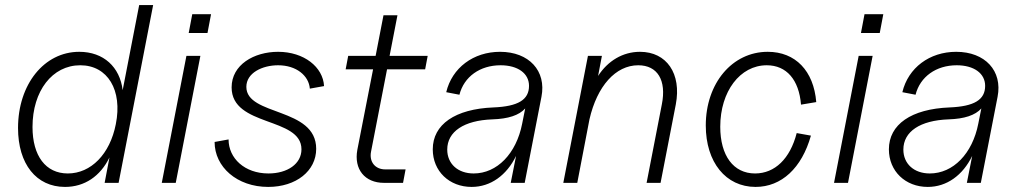

<svg xmlns="http://www.w3.org/2000/svg" viewBox="-20 -720 4004 756"><path d="M236 16C313 16 375 -26 411 -100L392 0H447L583 -700H528L463 -365C452 -456 388 -516 292 -516C154 -516 51 -388 51 -216C51 -74 123 16 236 16ZM247 -37C160 -37 108 -106 108 -220C108 -362 186 -463 296 -463C404 -463 463 -365 436 -231C413 -113 338 -37 247 -37Z M617 0H672L769 -500H714ZM723 -590H797L811 -664H737Z M1036 16C1146 16 1225 -47 1225 -134C1225 -299 950 -262 950 -378C950 -433 1013 -463 1075 -463C1147 -463 1196 -422 1200 -371L1256 -381C1252 -456 1177 -516 1075 -516C980 -516 892 -465 892 -376C892 -219 1167 -261 1167 -132C1167 -75 1112 -37 1037 -37C943 -37 880 -97 880 -171L825 -161C825 -63 913 16 1036 16Z M1492 0H1567L1577 -53H1497C1457 -53 1433 -83 1441 -123L1504 -447H1654L1664 -500H1514L1545 -660H1490L1459 -500H1351L1341 -447H1449L1387 -130C1373 -54 1416 0 1492 0Z M1837 16C1912 16 1975 -30 2012 -106L1991 0H2046L2112 -339C2132 -441 2063 -516 1949 -516C1844 -516 1760 -453 1737 -357L1789 -347C1807 -418 1870 -463 1951 -463C2019 -463 2063 -431 2063 -382C2063 -327 2020 -301 1923 -297C1772 -291 1684 -230 1684 -132C1684 -46 1749 16 1837 16ZM1845 -37C1783 -37 1741 -75 1741 -131C1741 -202 1807 -246 1919 -250C1981 -252 2024 -266 2048 -293L2036 -233C2013 -115 1937 -37 1845 -37Z M2586 -309 2526 0H2581L2641 -309C2664 -430 2605 -516 2500 -516C2432 -516 2373 -480 2335 -421L2350 -500H2295L2198 0H2253L2301 -250C2331 -381 2404 -463 2493 -463C2569 -463 2605 -404 2586 -309Z M2955 16C3057 16 3137 -58 3173 -186L3117 -196C3091 -95 3031 -37 2953 -37C2868 -37 2816 -107 2816 -221C2816 -360 2894 -463 2999 -463C3077 -463 3126 -406 3134 -308L3194 -318C3184 -441 3112 -516 3003 -516C2863 -516 2759 -392 2759 -226C2759 -81 2838 16 2955 16Z M3264 0H3319L3416 -500H3361ZM3370 -590H3444L3458 -664H3384Z M3633 16C3708 16 3771 -30 3808 -106L3787 0H3842L3908 -339C3928 -441 3859 -516 3745 -516C3640 -516 3556 -453 3533 -357L3585 -347C3603 -418 3666 -463 3747 -463C3815 -463 3859 -431 3859 -382C3859 -327 3816 -301 3719 -297C3568 -291 3480 -230 3480 -132C3480 -46 3545 16 3633 16ZM3641 -37C3579 -37 3537 -75 3537 -131C3537 -202 3603 -246 3715 -250C3777 -252 3820 -266 3844 -293L3832 -233C3809 -115 3733 -37 3641 -37Z"/></svg>

Font: Uncut Sans Light Italic
Style: Regular
Weight: 300
Italic angle: -11°
Designer: Kasper Nordkvist
Foundry: UNCUT.wtf
Version: Version 1.304;Glyphs 3.2 (3246)